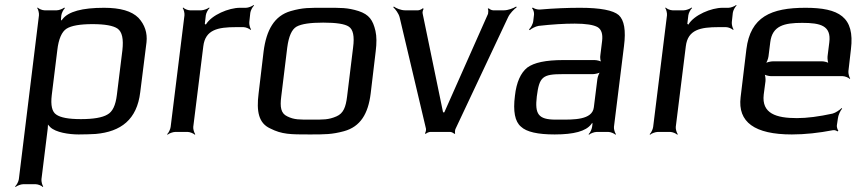

<svg xmlns="http://www.w3.org/2000/svg" viewBox="-20 -525 3425 764"><path d="M293 10C320 10 342 9 361 8C461 -1 525 -49 538 -158L563 -357C567 -394 556 -427 531 -454C504 -481 459 -494 394 -494C307 -494 252 -479 229 -449C227 -445 220 -442 219 -438L223 -437C224 -441 222 -448 223 -453L224 -464C225 -473 233 -488 238 -492L236 -495C230 -490 215 -484 206 -484H157C148 -484 134 -490 130 -495L128 -493C132 -488 136 -473 135 -464L55 188C54 197 46 212 40 217L42 219C48 214 63 208 72 208H122C131 208 146 214 150 219L152 217C148 212 144 197 145 188L170 -14C171 -22 171 -33 170 -39L166 -37C168 -32 175 -24 180 -19C202 2 254 10 293 10ZM445 -147C440 -106 428 -80 407 -69C387 -57 351 -51 302 -51C253 -51 221 -57 204 -69C187 -80 181 -106 186 -147L208 -325C213 -370 226 -399 245 -411C264 -423 299 -429 348 -429C397 -429 431 -423 448 -411C466 -398 472 -370 467 -325L445 -147Z M795 -430 799 -464C800 -473 808 -488 814 -493L812 -495C806 -490 790 -484 781 -484H736C727 -484 713 -490 709 -495L707 -493C711 -488 715 -473 714 -464L659 -20C658 -11 651 4 645 9L647 11C652 6 668 0 677 0H727C736 0 750 6 755 11L757 9C753 4 748 -11 749 -20L789 -341C797 -407 847 -417 919 -417H949C958 -417 972 -411 977 -406L979 -408C975 -413 971 -428 972 -437L976 -474C977 -483 985 -498 991 -503L989 -505C983 -500 968 -494 959 -494H935C891 -494 822 -466 799 -427C799 -427 796 -429 796 -429L799 -428C799 -428 795 -430 795 -430Z M1475 -321C1479 -353 1479 -380 1474 -402C1464 -445 1449 -467 1407 -481C1362 -495 1337 -494 1274 -494C1211 -494 1186 -495 1137 -481C1071 -462 1040 -405 1029 -321L1009 -153C1000 -82 1009 -35 1055 -14C1102 10 1136 10 1212 10C1273 10 1301 10 1349 -3C1414 -21 1445 -72 1455 -153L1475 -321ZM1361 -140C1356 -100 1347 -74 1319 -62C1287 -48 1266 -49 1219 -49C1172 -49 1151 -48 1123 -62C1097 -74 1094 -100 1099 -140L1123 -336C1129 -381 1141 -408 1160 -419C1180 -430 1215 -435 1266 -435C1317 -435 1352 -430 1368 -419C1385 -408 1391 -381 1385 -336L1361 -140Z M1986 -484H1942C1936 -484 1927 -489 1925 -492L1921 -490C1924 -486 1923 -476 1922 -470L1748 -78H1743L1662 -470C1660 -476 1663 -486 1666 -490L1662 -492C1660 -489 1649 -484 1644 -484H1591C1576 -484 1556 -492 1547 -499L1545 -496C1553 -489 1566 -472 1570 -457L1675 -13C1676 -8 1674 2 1671 5L1674 8C1677 4 1687 0 1692 0H1772C1777 0 1786 5 1788 8L1791 6C1790 2 1790 -8 1793 -13L2002 -457C2009 -472 2026 -489 2036 -496L2034 -499C2023 -492 2001 -484 1986 -484Z M2423 -20 2463 -342C2471 -404 2464 -445 2442 -465C2420 -484 2369 -494 2288 -494C2240 -494 2186 -492 2128 -487C2119 -486 2104 -491 2100 -495L2097 -492C2102 -488 2106 -475 2105 -467L2102 -442C2101 -430 2092 -414 2085 -408L2088 -405C2094 -411 2111 -420 2123 -422C2176 -428 2224 -431 2267 -431C2312 -431 2342 -426 2358 -417C2373 -408 2379 -390 2376 -363L2369 -306C2367 -297 2369 -280 2374 -275L2376 -277C2372 -282 2355 -286 2346 -286H2221C2152 -286 2105 -276 2078 -256C2052 -235 2035 -198 2029 -144C2021 -82 2029 -41 2053 -21C2075 0 2120 10 2187 10C2264 10 2311 -3 2332 -30C2334 -34 2340 -38 2341 -41L2337 -42C2337 -39 2338 -31 2337 -27L2336 -20C2335 -11 2328 4 2322 9L2324 11C2329 6 2345 0 2354 0H2401C2410 0 2424 6 2429 11L2431 9C2427 4 2422 -11 2423 -20ZM2116 -141C2126 -220 2139 -230 2220 -230H2339C2348 -230 2366 -234 2371 -239L2370 -241C2364 -236 2358 -219 2357 -210L2343 -98C2337 -47 2261 -49 2209 -49H2191C2121 -49 2108 -72 2116 -141Z M2715 -430 2719 -464C2720 -473 2728 -488 2734 -493L2732 -495C2726 -490 2710 -484 2701 -484H2656C2647 -484 2633 -490 2629 -495L2627 -493C2631 -488 2635 -473 2634 -464L2579 -20C2578 -11 2571 4 2565 9L2567 11C2572 6 2588 0 2597 0H2647C2656 0 2670 6 2675 11L2677 9C2673 4 2668 -11 2669 -20L2709 -341C2717 -407 2767 -417 2839 -417H2869C2878 -417 2892 -411 2897 -406L2899 -408C2895 -413 2891 -428 2892 -437L2896 -474C2897 -483 2905 -498 2911 -503L2909 -505C2903 -500 2888 -494 2879 -494H2855C2811 -494 2742 -466 2719 -427C2719 -427 2716 -429 2716 -429L2719 -428C2719 -428 2715 -430 2715 -430Z M3185 -494C3048 -494 2966 -458 2950 -329L2927 -138C2915 -39 2983 10 3131 10C3183 10 3238 4 3295 -7C3301 -8 3310 -5 3312 -2L3316 -5C3313 -8 3309 -20 3310 -26L3314 -53C3315 -66 3324 -85 3331 -93L3329 -95C3322 -88 3305 -76 3293 -73C3238 -61 3191 -55 3151 -55C3069 -55 3010 -73 3019 -149L3026 -202C3027 -211 3025 -228 3021 -233L3018 -231C3023 -226 3039 -222 3048 -222H3333C3342 -222 3357 -216 3361 -211L3363 -213C3359 -218 3355 -233 3356 -242L3366 -329C3382 -458 3318 -494 3185 -494ZM3172 -434C3245 -434 3288 -423 3280 -357L3273 -301C3272 -292 3274 -275 3278 -270L3280 -272C3276 -277 3260 -281 3251 -281H3056C3047 -281 3029 -277 3023 -272L3025 -270C3031 -275 3037 -292 3038 -301L3045 -357C3053 -423 3101 -434 3172 -434Z"/></svg>

Font: Gamestation Storm Oblique 
Style: Italic
Weight: 400
Designer: Jonas Hecksher
Foundry: Jonas Hecksher, Playtypeª, e-types AS
Version: Version 1.003